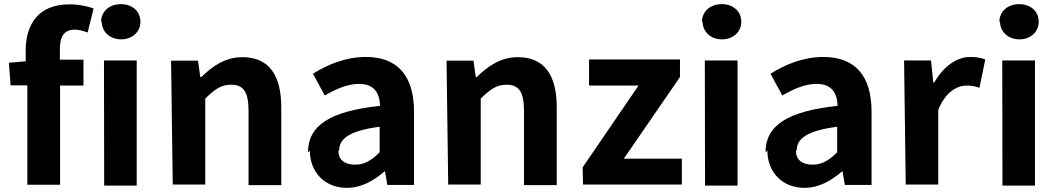

<svg xmlns="http://www.w3.org/2000/svg" viewBox="-20 -851 5106 927"><path d="M31 -439H112V41H270V-438H383V-563H269V-614C269 -680 294 -708 341 -708C360 -708 383 -702 403 -694L432 -810C405 -820 363 -830 316 -830C163 -830 104 -732 104 -605V-555L23 -548Z M471 -748C471 -698 510 -661 565 -661C619 -661 658 -697 658 -746C658 -797 618 -831 564 -831C508 -831 468 -796 468 -744ZM483 45H640V-559H482Z M814 40H971V-375C1016 -419 1047 -442 1096 -442C1155 -442 1180 -408 1180 -315V43H1338V-333C1338 -485 1281 -575 1150 -575C1067 -575 1005 -531 952 -479H947L936 -558H806Z M1476 -124C1476 -21 1547 56 1655 56C1724 56 1784 22 1836 -23H1839L1850 42H1979V-311C1979 -485 1900 -576 1746 -576C1650 -576 1563 -540 1491 -495L1548 -390C1604 -422 1658 -446 1714 -446C1788 -446 1813 -400 1815 -340C1572 -314 1467 -245 1467 -115ZM1618 -127C1618 -181 1667 -220 1813 -239V-116C1775 -78 1741 -56 1695 -56C1648 -56 1614 -76 1614 -123Z M2144 40H2301V-375C2346 -419 2377 -442 2426 -442C2485 -442 2510 -408 2510 -315V43H2668V-333C2668 -485 2611 -575 2480 -575C2397 -575 2335 -531 2282 -479H2277L2266 -558H2136Z M2795 40H3272V-85H2992L3263 -479V-564H2824V-438H3063L2793 -43Z M3372 -748C3372 -698 3411 -661 3466 -661C3520 -661 3559 -697 3559 -746C3559 -797 3519 -831 3465 -831C3409 -831 3369 -796 3369 -744ZM3384 45H3541V-559H3383Z M3685 -124C3685 -21 3756 56 3864 56C3933 56 3993 22 4045 -23H4048L4059 42H4188V-311C4188 -485 4109 -576 3955 -576C3859 -576 3772 -540 3700 -495L3757 -390C3813 -422 3867 -446 3923 -446C3997 -446 4022 -400 4024 -340C3781 -314 3676 -245 3676 -115ZM3827 -127C3827 -181 3876 -220 4022 -239V-116C3984 -78 3950 -56 3904 -56C3857 -56 3823 -76 3823 -123Z M4353 40H4510V-320C4544 -407 4601 -438 4648 -438C4672 -438 4689 -434 4709 -427L4737 -564C4718 -571 4698 -576 4664 -576C4601 -576 4536 -532 4491 -453H4486L4475 -559H4345Z M4808 -748C4808 -698 4847 -661 4902 -661C4956 -661 4995 -697 4995 -746C4995 -797 4955 -831 4901 -831C4845 -831 4805 -796 4805 -744ZM4820 45H4977V-559H4819Z"/></svg>

Font: GenEiGothic-pro-Regular
Style: Bold
Weight: 700
Designer: Ryoko NISHIZUKA (kana & ideographs); Paul D. Hunt (Latin, Greek & Cyrillic); Wenlong ZHANG (bopomofo); Sandoll Communica
Foundry: Adobe Systems Incorporated; o_tamon
Version: Version 1.000.140830